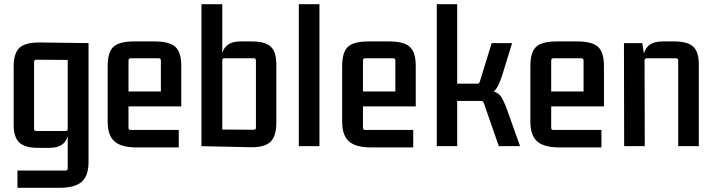

<svg xmlns="http://www.w3.org/2000/svg" viewBox="-20 -695 3389 913"><path d="M292 116Q302 116 302 105V-48Q287 8 216 8H161Q99 8 72 -17Q45 -42 45 -102V-378Q45 -443 73.5 -468.5Q102 -494 172 -493L401 -490V75Q401 141 368.5 169.5Q336 198 263 198H63V116ZM302 -83V-410L153 -411Q142 -411 142 -400V-83Q142 -72 153 -72H292Q302 -72 302 -83Z M830 6H630Q557 6 524.5 -22.5Q492 -51 492 -117V-380Q492 -447 519.5 -472.5Q547 -498 617 -498H715Q785 -498 813.5 -472.5Q842 -447 842 -380V-189H591V-88Q591 -77 602 -77H830ZM602 -418Q591 -418 591 -407V-260H745V-407Q745 -418 734 -418Z M1167 5 938 0V-675H1037V-442Q1052 -498 1123 -498H1178Q1240 -498 1267 -473.5Q1294 -449 1294 -389V-110Q1294 -46 1265 -19.5Q1236 7 1167 5ZM1037 -407V-79L1186 -78Q1197 -78 1197 -88V-407Q1197 -418 1186 -418H1047Q1037 -418 1037 -407Z M1499 0H1401V-675H1499Z M1945 6H1745Q1672 6 1639.5 -22.5Q1607 -51 1607 -117V-380Q1607 -447 1634.5 -472.5Q1662 -498 1732 -498H1830Q1900 -498 1928.5 -472.5Q1957 -447 1957 -380V-189H1706V-88Q1706 -77 1717 -77H1945ZM1717 -418Q1706 -418 1706 -407V-260H1860V-407Q1860 -418 1849 -418Z M2154 0H2057V-675H2154V-297H2251Q2259 -297 2262 -308L2318 -490H2415L2369 -340Q2349 -277 2328 -260Q2351 -253 2363.5 -234Q2376 -215 2392 -171L2453 0H2352L2281 -204Q2276 -215 2269 -215H2154Z M2840 6H2640Q2567 6 2534.5 -22.5Q2502 -51 2502 -117V-380Q2502 -447 2529.5 -472.5Q2557 -498 2627 -498H2725Q2795 -498 2823.5 -472.5Q2852 -447 2852 -380V-189H2601V-88Q2601 -77 2612 -77H2840ZM2612 -418Q2601 -418 2601 -407V-260H2755V-407Q2755 -418 2744 -418Z M3131 -498H3187Q3249 -498 3276 -473.5Q3303 -449 3303 -389V0H3205V-407Q3205 -418 3194 -418H3056Q3045 -418 3045 -407L3046 0H2948L2947 -490H3034L3042 -440Q3057 -498 3131 -498Z"/></svg>

Font: Gemunu Libre SemiBold
Style: Regular
Weight: 600
Designer: Puspanada Ekanayake, Sola Matas, Pathum Egodawatta, Kosala Senevirathne
Foundry: mooniak
Version: Version 1.100